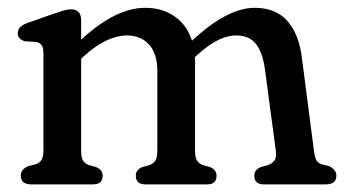

<svg xmlns="http://www.w3.org/2000/svg" viewBox="-20 -484 908 504"><path d="M193 -431V-380Q240 -423 281.5 -443.2Q323 -463.5 361.5 -463.5Q406 -463.5 438.5 -440.8Q471 -418 484 -377Q576.5 -463.5 648.5 -463.5Q704 -463.5 734.5 -428.8Q765 -394 772.5 -332L804 -89Q806 -72 810.2 -64Q814.5 -56 825.5 -52.5L843.5 -48Q863 -38.5 863 -23Q863 0 835.5 0H672.5Q647.5 0 647.5 -23Q647.5 -38 664.5 -45.5L683 -50.5Q694 -54.5 700.2 -62.5Q706.5 -70.5 704 -88.5L675.5 -301.5Q669.5 -346.5 651.8 -368.8Q634 -391 599.5 -391Q578 -391 553.2 -379.2Q528.5 -367.5 497.5 -339.5L491.5 -334Q492 -329 492 -323.5V-89Q492 -71 497 -62.8Q502 -54.5 513 -50.5L531.5 -45.5Q548.5 -38 548.5 -23Q548.5 0 523.5 0H361.5Q336.5 0 336.5 -23Q336.5 -38 353.5 -45.5L372 -50.5Q383 -54.5 388 -62.8Q393 -71 393 -89V-298.5Q393 -343.5 371 -367.2Q349 -391 313 -391Q288 -391 259.5 -377.8Q231 -364.5 199.5 -336L193 -329.5V-89Q193 -71 197.8 -62.8Q202.5 -54.5 214 -50.5L232 -45.5Q249.5 -38 249.5 -23Q249.5 0 224 0H62Q34.5 0 34.5 -23Q34.5 -39 54 -48L72.5 -52.5Q83.5 -56 88.8 -64Q94 -72 94 -89V-343.5Q94 -359 89.2 -365.5Q84.5 -372 74.5 -374L45.5 -375.5Q26.5 -381.5 26.5 -397Q26.5 -414.5 51.5 -423.5L121 -448Q137 -453.5 147.2 -456.5Q157.5 -459.5 166.5 -459.5Q193 -459.5 193 -431Z"/></svg>

Font: Fraunces 72pt S100
Style: Regular
Weight: 400
Version: Version 1.000; ttfautohint (v1.8.3)